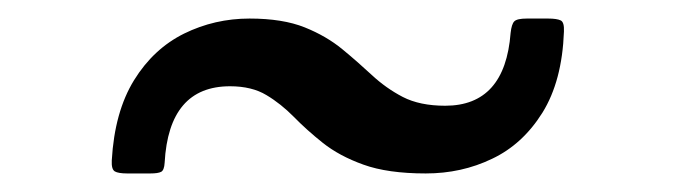

<svg xmlns="http://www.w3.org/2000/svg" viewBox="-20 -530 728 207"><path d="M228 -437C243.7 -437 256.8 -433.8 267.2 -427.5C277.8 -421.2 287.6 -413.3 296.8 -404C305.9 -394.7 316.3 -385.3 328 -376C339.7 -366.7 354.2 -358.8 371.8 -352.5C389.2 -346.2 411.7 -343 439 -343C464.7 -343 488.5 -348.2 510.5 -358.8C532.5 -369.2 550.6 -385.8 564.8 -408.5C578.9 -431.2 586.7 -460.3 588 -496C588.3 -502.7 587.2 -506.7 584.5 -508C581.8 -509.3 577.3 -510 571 -510H548C541 -510 536.5 -509 534.5 -507C532.5 -505 531.2 -500.8 530.5 -494.5C526.5 -442.2 503 -416 460 -416C441.7 -416 426.4 -419.2 414.2 -425.5C402.1 -431.8 391 -439.7 381 -449C371 -458.3 360.3 -467.7 349 -477C337.7 -486.3 324.2 -494.2 308.5 -500.5C292.8 -506.8 273 -510 249 -510C224 -510 200.5 -504.6 178.5 -493.8C156.5 -482.9 138.5 -466.2 124.5 -443.5C110.5 -420.8 102.5 -392 100.5 -357C100.2 -350.7 101.2 -346.8 103.8 -345.2C106.2 -343.8 110.7 -343 117 -343H142C147.7 -343 151.6 -343.6 153.8 -344.8C155.9 -345.9 157.2 -349.2 157.5 -354.5C160.5 -409.5 184 -437 228 -437Z"/></svg>

Font: Besley*
Style: Regular
Weight: 400
Designer: Owen Earl
Foundry: indestructible type*
Version: Version 3.000; ttfautohint (v1.8.3)